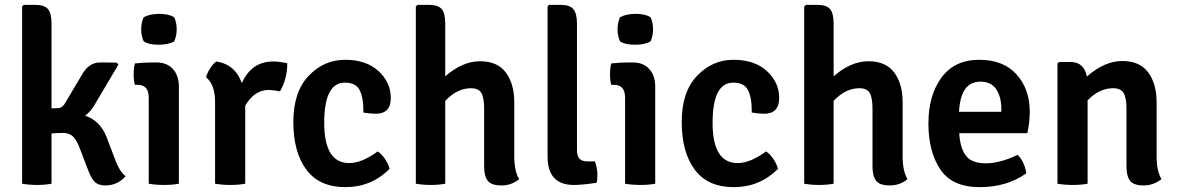

<svg xmlns="http://www.w3.org/2000/svg" viewBox="-20 -756 4846 790"><path d="M419 -191 449 -112Q471 -49 497 -31Q463 7 414 7Q385 7 370.5 -7Q356 -21 343 -55L307 -149Q293 -185 277.5 -197Q262 -209 240 -209Q218 -209 192 -207V0Q164 5 132.5 5Q101 5 71 0V-729L78 -736H125Q163 -736 177.5 -718.5Q192 -701 192 -659V-310L219 -311Q234 -311 245 -327L318 -450Q346 -499 392 -499Q438 -499 461 -498L467 -490L370 -326Q352 -295 330 -280Q391 -261 419 -191Z M716 -399V0Q688 5 655 5Q622 5 592 0V-353Q592 -407 547 -407H535Q530 -424 530 -450Q530 -476 535 -495Q571 -499 608 -499H624Q667 -499 691.5 -472Q716 -445 716 -399ZM571 -586Q561 -609 561 -635.5Q561 -662 571 -685Q597 -699 635.5 -699Q674 -699 697 -685Q707 -662 707 -635.5Q707 -609 697 -586Q674 -572 632.5 -572Q591 -572 571 -586Z M828 -438Q832 -455 844.5 -474.5Q857 -494 870 -503Q948 -491 975 -414Q1015 -503 1104 -503Q1127 -503 1162 -496Q1162 -431 1132 -380Q1117 -384 1087 -386Q1026 -386 989 -321V0Q961 5 928 5Q895 5 865 0V-335Q865 -408 828 -438Z M1475 -293Q1475 -299 1475 -305Q1475 -355 1459.5 -385.5Q1444 -416 1399 -416Q1314 -416 1314 -250.5Q1314 -85 1417 -85Q1469 -85 1534 -133Q1550 -123 1564 -102Q1578 -81 1583 -61Q1508 14 1401 14Q1294 14 1240.5 -58Q1187 -130 1187 -254Q1187 -378 1250 -444Q1313 -510 1400 -510Q1487 -510 1537.5 -463.5Q1588 -417 1588 -352.5Q1588 -288 1526 -288Q1503 -288 1475 -293Z M2096 -335V-113Q2096 -52 2116 -19Q2085 7 2043.5 7Q2002 7 1987 -12Q1972 -31 1972 -71V-308Q1972 -354 1960.5 -373.5Q1949 -393 1918 -393Q1861 -393 1812 -341V0Q1784 5 1752.5 5Q1721 5 1691 0V-729L1698 -736H1745Q1783 -736 1797.5 -718.5Q1812 -701 1812 -659V-442Q1883 -504 1955 -504Q2027 -504 2061.5 -457.5Q2096 -411 2096 -335Z M2395 -92H2428Q2438 -62 2438 -39Q2438 -16 2435 -4Q2377 5 2341 5Q2233 5 2233 -112V-729L2239 -736H2287Q2324 -736 2339 -718.5Q2354 -701 2354 -659V-137Q2354 -92 2395 -92Z M2676 -399V0Q2648 5 2615 5Q2582 5 2552 0V-353Q2552 -407 2507 -407H2495Q2490 -424 2490 -450Q2490 -476 2495 -495Q2531 -499 2568 -499H2584Q2627 -499 2651.5 -472Q2676 -445 2676 -399ZM2531 -586Q2521 -609 2521 -635.5Q2521 -662 2531 -685Q2557 -699 2595.5 -699Q2634 -699 2657 -685Q2667 -662 2667 -635.5Q2667 -609 2657 -586Q2634 -572 2592.5 -572Q2551 -572 2531 -586Z M3073 -293Q3073 -299 3073 -305Q3073 -355 3057.5 -385.5Q3042 -416 2997 -416Q2912 -416 2912 -250.5Q2912 -85 3015 -85Q3067 -85 3132 -133Q3148 -123 3162 -102Q3176 -81 3181 -61Q3106 14 2999 14Q2892 14 2838.5 -58Q2785 -130 2785 -254Q2785 -378 2848 -444Q2911 -510 2998 -510Q3085 -510 3135.5 -463.5Q3186 -417 3186 -352.5Q3186 -288 3124 -288Q3101 -288 3073 -293Z M3694 -335V-113Q3694 -52 3714 -19Q3683 7 3641.5 7Q3600 7 3585 -12Q3570 -31 3570 -71V-308Q3570 -354 3558.5 -373.5Q3547 -393 3516 -393Q3459 -393 3410 -341V0Q3382 5 3350.5 5Q3319 5 3289 0V-729L3296 -736H3343Q3381 -736 3395.5 -718.5Q3410 -701 3410 -659V-442Q3481 -504 3553 -504Q3625 -504 3659.5 -457.5Q3694 -411 3694 -335Z M4207 -208H3927Q3930 -149 3953.5 -116.5Q3977 -84 4036 -84Q4095 -84 4167 -119Q4195 -92 4203 -43Q4123 14 4010.5 14Q3898 14 3849 -59Q3800 -132 3800 -248Q3800 -364 3854 -437Q3908 -510 4008.5 -510Q4109 -510 4163 -449.5Q4217 -389 4217 -297Q4217 -251 4207 -208ZM4014 -420Q3932 -420 3926 -296H4100V-308Q4100 -358 4079 -389Q4058 -420 4014 -420Z M4739 -335V-113Q4739 -52 4759 -19Q4726 7 4685.5 7Q4645 7 4630 -12Q4615 -31 4615 -71V-309Q4615 -354 4603 -373.5Q4591 -393 4560 -393Q4503 -393 4455 -343V0Q4427 5 4394 5Q4361 5 4331 0V-495L4338 -501H4384Q4441 -501 4452 -441Q4525 -505 4597.5 -505Q4670 -505 4704.5 -458Q4739 -411 4739 -335Z"/></svg>

Font: Signika Negative
Style: Semibold
Weight: 600
Designer: Anna Giedrys
Foundry: Anna Giedrys
Version: Version 1.001